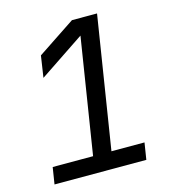

<svg xmlns="http://www.w3.org/2000/svg" viewBox="-109 -820 817 909"><g transform="rotate(-15 300.0 -365.0)"><path d="M46 0H496L509 -82H347L450 -730H327L142 -607L126 -501L347 -649L257 -82H59Z"/></g></svg>

Font: JetBrains Mono
Style: Italic
Weight: 400
Italic angle: -9°
Monospace: yes
Designer: Philipp Nurullin, Konstantin Bulenkov
Foundry: JetBrains
Version: Version 2.305